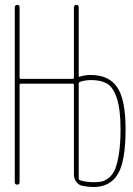

<svg xmlns="http://www.w3.org/2000/svg" viewBox="-20 -750 540 780"><path d="M299.8 -410.2V-24.4Q299.8 -20.5 304.7 -17.6Q332 -9.8 360.4 -9.8Q379.9 -9.8 393.6 -12.7Q407.2 -15.6 422.9 -28.3Q438.5 -41 447.8 -63.5Q457 -85.9 463.4 -127Q469.7 -168 469.7 -224.6Q469.7 -305.7 454.6 -351.1Q439.5 -396.5 414.6 -410.6Q389.6 -424.8 349.6 -424.8Q325.2 -424.8 303.7 -417Q299.8 -416 299.8 -410.2ZM40 -9.8V-719.7Q40 -729.5 49.8 -730Q59.6 -730.5 59.6 -719.7V-434.6Q59.6 -429.7 65.4 -429.7H275.4Q280.3 -429.7 280.3 -434.6V-719.7Q280.3 -729.5 290 -730Q299.8 -730.5 299.8 -719.7V-441.4Q299.8 -436.5 303.7 -438.5Q323.2 -445.3 349.6 -445.3Q422.9 -445.3 456.5 -395Q490.2 -344.7 490.2 -224.6Q490.2 -94.7 458.5 -42.5Q426.8 9.8 360.4 9.8Q338.9 9.8 314.5 4.9Q299.8 2 290 -11.2Q280.3 -24.4 280.3 -40V-405.3Q280.3 -410.2 275.4 -410.2H65.4Q60.5 -410.2 59.6 -405.3V-9.8Q59.6 0 49.8 0Q40 0 40 -9.8Z"/></svg>

Font: Rounded-X Mgen+ 1m thin
Style: Regular
Weight: 100
Designer: [Source Han Sans]
Ryoko NISHIZUKA  (kana & ideographs); Paul D. Hunt (Latin, Greek & Cyrillic); Wenlong ZHANG  (bopomofo
Version: Version 1.059.20150602